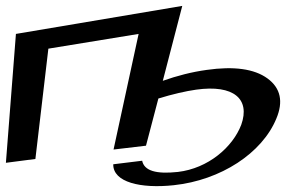

<svg xmlns="http://www.w3.org/2000/svg" viewBox="-52 -518 970 651"><path d="M766 -95C737 -19 654 53 551 65C477 73 437 61 430 27L332 39C331 100 425 122 537 110C697 93 837 1 885 -116C909 -173 900 -219 855 -252C810 -285 740 -294 649 -281C598 -274 548 -261 500 -244L566 -498L2 -403L-32 34L68 21L112 -353L418 -403L333 -11L443 -24L485 -184C534 -199 578 -209 613 -214C741 -232 797 -182 766 -95Z"/></svg>

Font: Gamestation Warped
Style: Italic
Weight: 400
Designer: Jonas Hecksher
Foundry: Jonas Hecksher, Playtypeª, e-types AS
Version: Version 1.003